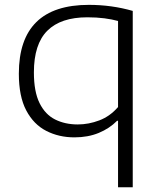

<svg xmlns="http://www.w3.org/2000/svg" viewBox="-20 -570 672 810"><path d="M478 220V-60.5H474Q442 -28 396.5 -9.2Q351 9.5 294 9.5Q228.5 9.5 175.2 -17.8Q122 -45 90.8 -104Q59.5 -163 59.5 -259Q59.5 -549.5 355 -549.5Q451 -549.5 540 -524V220ZM308 -45Q354 -45 399.2 -62.2Q444.5 -79.5 478 -118.5V-481.5Q453 -488.5 420.2 -492.8Q387.5 -497 348.5 -497Q236.5 -497 179.8 -440.5Q123 -384 123 -264.5Q123 -183 147 -134.8Q171 -86.5 212.8 -65.8Q254.5 -45 308 -45Z"/></svg>

Font: Encode Sans Exp Lt
Style: Regular
Weight: 300
Width: 7
Designer: Multiple Designers
Foundry: Impallari Type
Version: Version 3.002; ttfautohint (v1.8.3) -l 8 -r 50 -G 200 -x 14 